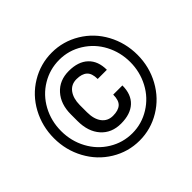

<svg xmlns="http://www.w3.org/2000/svg" viewBox="-172 -920 1127 1127"><g transform="rotate(-45 392.0 -356.0)"><path d="M87.9 -172.4Q42 -256.8 42 -355.5Q42 -454.1 87.6 -538.8Q133.3 -623.5 214.1 -672.1Q294.9 -720.7 388.7 -720.7Q482.4 -720.7 563.2 -672.1Q644 -623.5 689.7 -539.1Q735.4 -454.6 735.4 -355.5Q735.4 -256.3 689 -171.6Q642.6 -86.9 562.3 -38.6Q481.9 9.8 388.2 9.8Q294.4 9.8 214.1 -39.1Q133.8 -87.9 87.9 -172.4ZM638.2 -204.1Q675.3 -274.4 675.3 -355.5Q675.3 -436.5 638.7 -506.3Q602.1 -576.2 535.2 -617.9Q468.3 -659.7 389.6 -659.7Q311 -659.7 244.4 -619.6Q177.7 -579.6 139.6 -509.3Q101.6 -439 101.6 -356Q101.6 -272.9 139.4 -202.6Q177.2 -132.3 243.9 -91.6Q310.5 -50.8 388.7 -50.8Q466.8 -50.8 533.9 -92.3Q601.1 -133.8 638.2 -204.1ZM545.4 -291Q545.4 -216.8 502.7 -177.2Q460 -137.7 381.8 -137.7Q303.7 -137.7 257.6 -189.7Q211.4 -241.7 211.4 -329.6V-384.8Q211.4 -469.7 258.1 -521.7Q304.7 -573.7 382.8 -573.7Q460.9 -573.7 503.4 -533.4Q545.9 -493.2 545.9 -420.4H469.7Q469.7 -467.3 447.3 -487.5Q424.8 -507.8 380.9 -507.8Q336.9 -507.8 312.3 -474.9Q287.6 -441.9 287.1 -386.7V-326.7Q287.1 -269.5 312 -236.6Q336.9 -203.6 380.9 -203.6Q424.8 -203.6 447 -223.4Q469.2 -243.2 469.2 -291Z"/></g></svg>

Font: RobotoCondensed-Bold
Style: Bold
Weight: 700
Designer: Google
Version: Version 2.001240; 2014